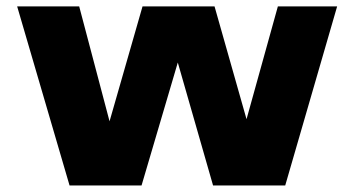

<svg xmlns="http://www.w3.org/2000/svg" viewBox="-20 -568 1085 588"><path d="M193 0 32.5 -548.5H222.5L315.5 -196.5L416.5 -548.5H637L735 -203L831 -548.5H1012.5L853.5 0H632.5L524.5 -376.5L413.5 0Z"/></svg>

Font: Encode Sans Expanded ExtraBold
Style: Regular
Weight: 800
Width: 7
Designer: Multiple Designers
Foundry: Impallari Type
Version: Version 3.000; ttfautohint (v1.8.3) -l 8 -r 50 -G 200 -x 14 